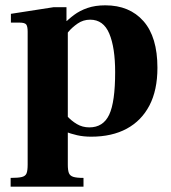

<svg xmlns="http://www.w3.org/2000/svg" viewBox="-20 -502 643 722"><path d="M20 200V167Q49 167 62.5 163.5Q76 160 80 149.5Q84 139 84 117V-383Q84 -403 78.5 -410Q73 -417 53 -417H21V-450L182 -475H230V-423H235V117Q235 138 239 148.5Q243 159 255.5 163Q268 167 294 167V200ZM323 12Q294 12 270 6.5Q246 1 224 -7.5Q202 -16 181 -28V-142Q190 -126 202.5 -105.5Q215 -85 231.5 -66.5Q248 -48 269 -35.5Q290 -23 316 -23Q368 -23 390.5 -70.5Q413 -118 413 -231Q413 -323 391 -375.5Q369 -428 319 -428Q293 -428 272 -413.5Q251 -399 237 -382Q223 -365 217 -357V-409Q236 -429 258 -445.5Q280 -462 309 -472Q338 -482 376 -482Q467 -482 519.5 -422.5Q572 -363 572 -247Q572 -163 542 -105.5Q512 -48 456.5 -18Q401 12 323 12Z"/></svg>

Font: Frank Ruhl Libre ExtraBold
Style: Regular
Weight: 800
Designer: Yanek Iontef
Foundry: Fontef
Version: Version 6.003;gftools[0.9.30]